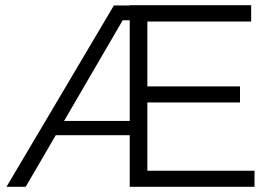

<svg xmlns="http://www.w3.org/2000/svg" viewBox="-20 -720 1059 740"><path d="M548 -62H961V0H480V-199H195L79 0H5L419 -699H480V-700H948V-637H548V-387H905V-325H548ZM227 -254H480V-642H453Z"/></svg>

Font: TypoPRO Montserrat Alternates
Style: Regular
Weight: 300
Designer: Julieta Ulanovsky
Foundry: Julieta Ulanovsky
Version: Version 6.001